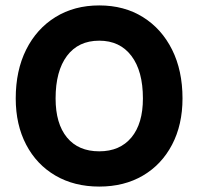

<svg xmlns="http://www.w3.org/2000/svg" viewBox="-20 -680 732 708"><path d="M38 -317Q38 -420 76.5 -497Q115 -574 184.5 -617Q254 -660 346 -660Q438 -660 507 -617Q576 -574 614.5 -497Q653 -420 653 -317Q653 -220 614.5 -146.5Q576 -73 507 -32.5Q438 8 346 8Q254 8 184.5 -32.5Q115 -73 76.5 -146.5Q38 -220 38 -317ZM507 -317Q507 -418 464.5 -474Q422 -530 346 -530Q269 -530 227 -474Q185 -418 185 -317Q185 -224 227 -173Q269 -122 346 -122Q422 -122 464.5 -173Q507 -224 507 -317Z"/></svg>

Font: Overused Grotesk
Style: Bold
Weight: 700
Version: Version 0.003